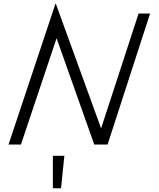

<svg xmlns="http://www.w3.org/2000/svg" viewBox="-20 -779 855 1035"><path d="M279 -759H281L525 -87L727 -706H789L560 0H488L285 -573L93 0H26ZM265 61H327L309 236H265Z"/></svg>

Font: Lineal Light
Style: Regular
Weight: 300
Designer: Created by Frank Adebiaye with contributions from Anton Moglia & Ariel Martín Pérez
Created by Frank ADEBIAYE with FontF
Foundry: Velvetyne Type Foundry
Version: Version 2.000